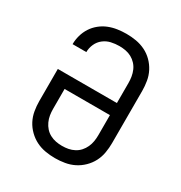

<svg xmlns="http://www.w3.org/2000/svg" viewBox="-175 -870 950 1005"><g transform="rotate(30 300.0 -367.5)"><path d="M300 8Q271 8 241.5 3Q212 -2 186 -15Q160 -28 138.5 -49Q117 -70 103.5 -96Q90 -122 85 -151.5Q80 -181 80 -210V-404H437V-525Q437 -544 434 -562.5Q431 -581 423.5 -598.5Q416 -616 403 -630Q390 -644 373.5 -653Q357 -662 338 -665.5Q319 -669 300 -669Q275 -669 250.5 -663.5Q226 -658 206 -642.5Q186 -627 175.5 -603.5Q165 -580 165 -555H82Q82 -582 89.5 -608.5Q97 -635 111.5 -657.5Q126 -680 147.5 -697.5Q169 -715 194 -725Q219 -735 246 -739Q273 -743 300 -743Q330 -743 359 -738Q388 -733 414.5 -720Q441 -707 462 -686Q483 -665 496.5 -639Q510 -613 515 -583.5Q520 -554 520 -525V-210Q520 -181 515 -151.5Q510 -122 496.5 -96Q483 -70 461.5 -49Q440 -28 414 -15Q388 -2 358.5 3Q329 8 300 8ZM300 -66Q319 -66 337.5 -69.5Q356 -73 373 -82Q390 -91 402.5 -105Q415 -119 423 -136.5Q431 -154 434 -172.5Q437 -191 437 -210V-331H163V-210Q163 -191 166 -172.5Q169 -154 177 -136.5Q185 -119 197.5 -105Q210 -91 227 -82Q244 -73 262.5 -69.5Q281 -66 300 -66Z"/></g></svg>

Font: Iosevka Aile
Style: Regular
Weight: 400
Designer: Belleve Invis
Foundry: Belleve Invis
Version: Version 28.0.1; ttfautohint (v1.8.4)